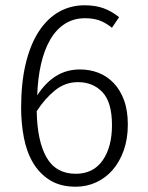

<svg xmlns="http://www.w3.org/2000/svg" viewBox="-20 -696 559 727"><path d="M302 -627Q259 -627 226 -606Q193 -585 170.5 -546.5Q148 -508 135.5 -454Q123 -400 121 -335Q152 -383 192 -408Q232 -433 283 -433Q320 -433 352.5 -420.5Q385 -408 410 -382Q435 -356 449.5 -317Q464 -278 464 -224Q464 -170 448.5 -126.5Q433 -83 406.5 -52.5Q380 -22 344 -5.5Q308 11 267 11Q209 11 169.5 -13.5Q130 -38 105.5 -79Q81 -120 70.5 -174.5Q60 -229 60 -288Q60 -383 77.5 -455.5Q95 -528 127 -577Q159 -626 203 -651Q247 -676 300 -676Q341 -676 371.5 -665Q402 -654 431 -631L404 -591Q377 -612 354 -619.5Q331 -627 302 -627ZM275 -385Q227 -385 188.5 -354Q150 -323 119 -275Q121 -161 156.5 -99.5Q192 -38 267 -38Q333 -38 368.5 -88.5Q404 -139 404 -222Q404 -309 368 -347Q332 -385 275 -385Z"/></svg>

Font: Jldddboxgfspflltxgxzjzlszac
Style: Regular
Weight: 300
Designer: Carrois Corporate & Edenspiekermann
Foundry: Carrois Corporate GbR & Edenspiekermann AG
Version: Version 2.001